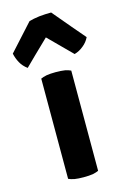

<svg xmlns="http://www.w3.org/2000/svg" viewBox="-145 -832 591 893"><g transform="rotate(-15 150.0 -385.5)"><path d="M-26.4 -636.7Q-21.5 -613.3 -9.8 -591.8Q2 -570.3 23.4 -554.7Q62.5 -593.8 141.6 -669.9Q168.9 -642.6 251 -560.5Q275.4 -567.4 294.9 -584Q314.5 -599.6 325.2 -622.1Q281.2 -672.9 195.3 -775.4Q167 -775.4 137.7 -772.5Q107.4 -768.6 87.9 -762.7Q49.8 -720.7 -26.4 -636.7ZM71.3 -7.8Q81.1 -2.9 99.6 1Q118.2 3.9 143.6 3.9Q169.9 3.9 188.5 1Q206.1 -2.9 215.8 -7.8Q215.8 -168.9 215.8 -490.2Q206.1 -495.1 188.5 -499Q169.9 -502 143.6 -502Q118.2 -502 99.6 -499Q81.1 -495.1 71.3 -490.2Q71.3 -450.2 71.3 -369.1Q71.3 -279.3 71.3 -7.8Z"/></g></svg>

Font: cl
Style: Bold
Weight: 400
Designer: Mitja Miklavcic
Version: Version 7.504; 2011; Build 1021